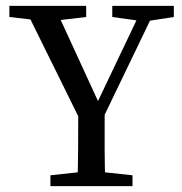

<svg xmlns="http://www.w3.org/2000/svg" viewBox="-20 -635 621 655"><path d="M152 0V-37L281 -51H302L432 -37V0ZM244 0Q246 -60 246.5 -127.5Q247 -195 247 -276H337Q337 -195 337 -128Q337 -61 340 0ZM263 -206 61 -615H165L330 -256H298L469 -615H516L319 -206ZM12 -577V-615H274V-577L155 -563H134ZM363 -577V-615H573V-577L482 -563H464Z"/></svg>

Font: Lisu Bosa Light
Style: Regular
Weight: 300
Designer: David Morse, Annie Olsen, Victor Gaultney, Frank Grießhammer (Latin)
Foundry: SIL International
Version: Version 2.000